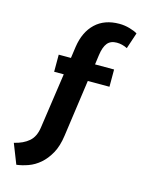

<svg xmlns="http://www.w3.org/2000/svg" viewBox="-139 -837 885 1139"><g transform="rotate(15 303.5 -267.0)"><path d="M307 -25Q298 41 273.5 85Q249 129 216.5 157Q184 185 146.5 198.5Q109 212 75 216L27 94Q83 81 117 51.5Q151 22 159 -36L208 -375H149V-480H224L234 -551Q248 -645 303.5 -697.5Q359 -750 450 -750Q482 -750 513.5 -741Q545 -732 562 -721L529 -622Q497 -638 464 -638Q426 -638 406.5 -614Q387 -590 380 -539L372 -480H489V-374H356Z"/></g></svg>

Font: Mukta Malar ExtraBold
Style: Regular
Weight: 800
Designer: Aadarsh Rajan, Girish Dalvi, Yashodeep Gholap
Foundry: Ek Type
Version: Version 2.538;PS 1.000;hotconv 16.6.51;makeotf.lib2.5.65220;